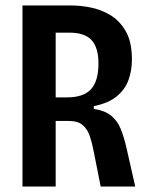

<svg xmlns="http://www.w3.org/2000/svg" viewBox="-20 -680 541 700"><path d="M62 0V-660H243Q272 -660 309 -653Q346 -646 380.5 -626Q415 -606 438 -567Q461 -528 461 -463Q461 -423 448.5 -388.5Q436 -354 406 -329Q376 -304 322 -293V-283Q362 -277 385 -258.5Q408 -240 420.5 -209Q433 -178 442 -137L473 0H347L322 -126Q316 -158 307.5 -183.5Q299 -209 281.5 -224Q264 -239 231 -239H183V0ZM183 -325H225Q284 -325 311.5 -354.5Q339 -384 339 -449Q339 -506 314 -533.5Q289 -561 233 -561H183Z"/></svg>

Font: Bricolage Grotesque 12pt Condensed SemiBold
Style: Regular
Weight: 600
Width: 3
Designer: Mathieu Triay
Foundry: Atelier Triay
Version: Version 1.001; ttfautohint (v1.8.4.7-5d5b);gftools[0.9.33.de